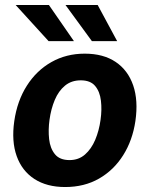

<svg xmlns="http://www.w3.org/2000/svg" viewBox="-20 -743 603 773"><path d="M242.3 10Q168.6 10 118.5 -22.4Q68.5 -54.9 47.2 -114.5Q25.8 -174.1 37.5 -255.6Q49.3 -337 88.2 -398.1Q127 -459.2 187 -493.1Q246.9 -527 321.2 -527Q396.1 -527 445.7 -493.6Q495.2 -460.2 516.2 -399.3Q537.1 -338.3 525.1 -255.6Q513.6 -177.7 475.8 -117.9Q438.1 -58 378.8 -24Q319.5 10 242.3 10ZM260 -98.5Q296.6 -98.5 322.2 -120.9Q347.8 -143.3 363.4 -180.2Q378.9 -217.2 384.8 -260.4Q390.7 -301.4 386.3 -337.8Q382 -374.3 363 -396.9Q344 -419.6 305.2 -419.6Q267.6 -419.6 241.7 -398.2Q215.7 -376.8 200.5 -340.6Q185.3 -304.4 179.3 -260.4Q173.7 -220 177.8 -182.8Q181.9 -145.7 201.2 -122.1Q220.4 -98.5 260 -98.5ZM175.5 -577.5 42.9 -723H176.8L277.6 -577.5ZM349.9 -577.5 243.6 -723H373.2L451.6 -577.5Z"/></svg>

Font: Public Sans Thin
Style: Italic
Weight: 100
Italic angle: -8°
Designer: The Public Sans project authors (U.S. Web Design System). Libre Franklin designed by Pablo Impallari and Rodrigo Fuenzal
Version: Version 2.000